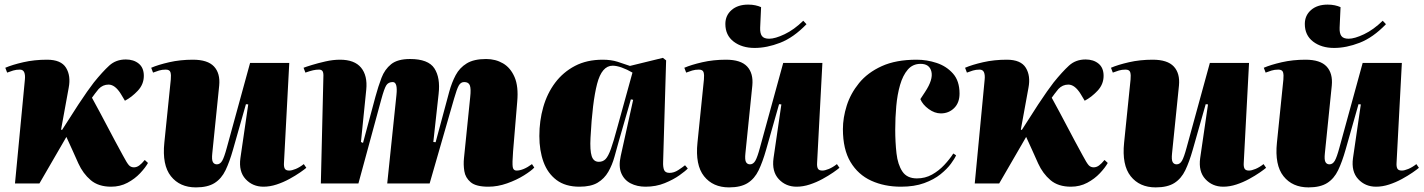

<svg xmlns="http://www.w3.org/2000/svg" viewBox="-20 -796 6176 833"><path d="M245 -234 249 -232Q263 -253 281.5 -282.5Q300 -312 320 -342.5Q340 -373 358 -398.5Q376 -424 387 -438Q425 -485 454 -511.5Q483 -538 526 -538Q560 -538 582 -520Q604 -502 604 -467Q604 -430 577.5 -402Q551 -374 522 -359L504 -389Q479 -429 451 -429Q426 -429 408 -410Q401 -402 392.5 -390.5Q384 -379 379 -372Q413 -310 446 -247Q479 -184 513 -122Q531 -88 539.5 -79Q548 -70 561 -70Q573 -70 584 -78Q595 -86 608 -102L622 -89Q611 -69 588 -44.5Q565 -20 533 -3Q501 14 462 14Q407 14 373.5 -14.5Q340 -43 320 -87Q307 -116 294 -145Q281 -174 268 -202Q239 -152 209.5 -101Q180 -50 151 0H45L88 -451Q90 -471 85 -482.5Q80 -494 66 -494Q50 -494 37 -490Q24 -486 11 -481L3 -502Q33 -515 81 -526Q129 -537 184 -537Q245 -537 266.5 -502Q288 -467 278 -415Z M636 -502Q666 -515 714 -526Q762 -537 817 -537Q881 -537 908.5 -507.5Q936 -478 931 -425L901 -131Q898 -103 903.5 -93Q909 -83 921 -83Q935 -83 944 -98.5Q953 -114 964 -155L1065 -523H1235L1212 -89Q1211 -73 1215.5 -64.5Q1220 -56 1235 -56Q1246 -56 1263 -63Q1280 -70 1298 -84L1309 -68Q1301 -61 1281.5 -47.5Q1262 -34 1235.5 -19.5Q1209 -5 1180 4.5Q1151 14 1123 14Q1076 14 1045.5 -19Q1015 -52 1023 -110L1057 -343L1047 -344L991 -147Q976 -94 958.5 -57.5Q941 -21 911 -2Q881 17 830 17Q760 17 721.5 -31.5Q683 -80 693 -177L721 -451Q723 -471 719.5 -482.5Q716 -494 699 -494Q683 -494 670 -490Q657 -486 644 -481Z M1700 -384Q1706 -440 1684 -440Q1665 -440 1656 -426Q1647 -412 1634 -364L1535 0H1372L1383 -462Q1384 -480 1379.5 -487Q1375 -494 1364 -494Q1351 -494 1338 -491Q1325 -488 1305 -481L1297 -502Q1307 -506 1333 -514Q1359 -522 1392 -529.5Q1425 -537 1455 -537Q1518 -537 1546.5 -502.5Q1575 -468 1569 -407L1546 -180L1555 -176L1609 -377Q1621 -421 1635 -458Q1649 -495 1677 -517.5Q1705 -540 1759 -540Q1838 -540 1864.5 -499.5Q1891 -459 1883 -389L1860 -180L1870 -179L1929 -398Q1940 -438 1957 -470Q1974 -502 2005 -521Q2036 -540 2089 -540Q2130 -540 2162.5 -521Q2195 -502 2212.5 -461.5Q2230 -421 2224 -355L2206 -139Q2202 -87 2204.5 -71.5Q2207 -56 2221 -56Q2250 -56 2288 -84L2298 -69Q2285 -55 2253 -35Q2221 -15 2180 -0.5Q2139 14 2099 14Q2045 14 2022 -5.5Q1999 -25 1994.5 -53.5Q1990 -82 1993 -110L2020 -375Q2024 -411 2018.5 -425.5Q2013 -440 1994 -440Q1979 -440 1970.5 -425Q1962 -410 1950 -368L1844 0H1660Z M2857 -94Q2856 -72 2861 -59Q2866 -46 2885 -46Q2904 -46 2922.5 -58Q2941 -70 2952 -79L2964 -65Q2955 -55 2928.5 -36Q2902 -17 2864 -1.5Q2826 14 2781 14Q2744 14 2716 -0.5Q2688 -15 2675.5 -44.5Q2663 -74 2673 -119L2727 -363L2717 -365L2666 -188Q2656 -152 2646 -116Q2636 -80 2619 -50.5Q2602 -21 2573 -3.5Q2544 14 2494 14Q2433 14 2394.5 -15Q2356 -44 2338 -93.5Q2320 -143 2320 -206Q2320 -272 2337 -331.5Q2354 -391 2388.5 -437Q2423 -483 2474.5 -510Q2526 -537 2595 -537Q2631 -537 2659.5 -528Q2688 -519 2713 -510L2856 -545L2870 -534ZM2578 -94Q2596 -94 2607.5 -106Q2619 -118 2630.5 -150Q2642 -182 2658 -242L2724 -481Q2700 -495 2677.5 -503Q2655 -511 2638 -511Q2591 -511 2570.5 -432Q2550 -353 2542 -199Q2539 -144 2547 -119Q2555 -94 2578 -94Z M2949 -502Q2979 -515 3027 -526Q3075 -537 3130 -537Q3194 -537 3221.5 -507.5Q3249 -478 3244 -425L3214 -131Q3211 -103 3216.5 -93Q3222 -83 3234 -83Q3248 -83 3257 -98.5Q3266 -114 3277 -155L3378 -523H3548L3525 -89Q3524 -73 3528.5 -64.5Q3533 -56 3548 -56Q3559 -56 3576 -63Q3593 -70 3611 -84L3622 -68Q3614 -61 3594.5 -47.5Q3575 -34 3548.5 -19.5Q3522 -5 3493 4.5Q3464 14 3436 14Q3389 14 3358.5 -19Q3328 -52 3336 -110L3370 -343L3360 -344L3304 -147Q3289 -94 3271.5 -57.5Q3254 -21 3224 -2Q3194 17 3143 17Q3073 17 3034.5 -31.5Q2996 -80 3006 -177L3034 -451Q3036 -471 3032.5 -482.5Q3029 -494 3012 -494Q2996 -494 2983 -490Q2970 -486 2957 -481ZM3254 -588Q3199 -588 3163 -615.5Q3127 -643 3127 -692Q3127 -729 3154 -752.5Q3181 -776 3226 -776Q3243 -776 3257 -773Q3271 -770 3282 -765L3278 -676Q3277 -652 3285.5 -640Q3294 -628 3317 -628Q3343 -628 3384 -647.5Q3425 -667 3465 -706L3479 -691Q3423 -633 3365 -610.5Q3307 -588 3254 -588Z M3957 -537Q4001 -537 4043.5 -523Q4086 -509 4114.5 -477Q4143 -445 4143 -390Q4143 -350 4119.5 -327Q4096 -304 4062 -304Q4035 -304 4009 -323Q3983 -342 3973 -366L3994 -398Q4029 -451 4021 -485Q4013 -519 3974 -519Q3940 -519 3918.5 -494Q3897 -469 3885 -427.5Q3873 -386 3868.5 -335.5Q3864 -285 3864 -234Q3864 -179 3869.5 -130.5Q3875 -82 3895 -52Q3915 -22 3958 -22Q3994 -22 4023.5 -38.5Q4053 -55 4076.5 -80Q4100 -105 4116 -130L4128 -122Q4122 -108 4105.5 -85.5Q4089 -63 4060.5 -40Q4032 -17 3989.5 -1.5Q3947 14 3889 14Q3817 14 3760 -12Q3703 -38 3670 -93Q3637 -148 3637 -236Q3637 -285 3653.5 -337.5Q3670 -390 3707 -435.5Q3744 -481 3805.5 -509Q3867 -537 3957 -537Z M4409 -234 4413 -232Q4427 -253 4445.5 -282.5Q4464 -312 4484 -342.5Q4504 -373 4522 -398.5Q4540 -424 4551 -438Q4589 -485 4618 -511.5Q4647 -538 4690 -538Q4724 -538 4746 -520Q4768 -502 4768 -467Q4768 -430 4741.5 -402Q4715 -374 4686 -359L4668 -389Q4643 -429 4615 -429Q4590 -429 4572 -410Q4565 -402 4556.5 -390.5Q4548 -379 4543 -372Q4577 -310 4610 -247Q4643 -184 4677 -122Q4695 -88 4703.5 -79Q4712 -70 4725 -70Q4737 -70 4748 -78Q4759 -86 4772 -102L4786 -89Q4775 -69 4752 -44.5Q4729 -20 4697 -3Q4665 14 4626 14Q4571 14 4537.5 -14.5Q4504 -43 4484 -87Q4471 -116 4458 -145Q4445 -174 4432 -202Q4403 -152 4373.5 -101Q4344 -50 4315 0H4209L4252 -451Q4254 -471 4249 -482.5Q4244 -494 4230 -494Q4214 -494 4201 -490Q4188 -486 4175 -481L4167 -502Q4197 -515 4245 -526Q4293 -537 4348 -537Q4409 -537 4430.5 -502Q4452 -467 4442 -415Z M4800 -502Q4830 -515 4878 -526Q4926 -537 4981 -537Q5045 -537 5072.5 -507.5Q5100 -478 5095 -425L5065 -131Q5062 -103 5067.5 -93Q5073 -83 5085 -83Q5099 -83 5108 -98.5Q5117 -114 5128 -155L5229 -523H5399L5376 -89Q5375 -73 5379.5 -64.5Q5384 -56 5399 -56Q5410 -56 5427 -63Q5444 -70 5462 -84L5473 -68Q5465 -61 5445.5 -47.5Q5426 -34 5399.5 -19.5Q5373 -5 5344 4.5Q5315 14 5287 14Q5240 14 5209.5 -19Q5179 -52 5187 -110L5221 -343L5211 -344L5155 -147Q5140 -94 5122.5 -57.5Q5105 -21 5075 -2Q5045 17 4994 17Q4924 17 4885.5 -31.5Q4847 -80 4857 -177L4885 -451Q4887 -471 4883.5 -482.5Q4880 -494 4863 -494Q4847 -494 4834 -490Q4821 -486 4808 -481Z M5463 -502Q5493 -515 5541 -526Q5589 -537 5644 -537Q5708 -537 5735.5 -507.5Q5763 -478 5758 -425L5728 -131Q5725 -103 5730.5 -93Q5736 -83 5748 -83Q5762 -83 5771 -98.5Q5780 -114 5791 -155L5892 -523H6062L6039 -89Q6038 -73 6042.5 -64.5Q6047 -56 6062 -56Q6073 -56 6090 -63Q6107 -70 6125 -84L6136 -68Q6128 -61 6108.5 -47.5Q6089 -34 6062.5 -19.5Q6036 -5 6007 4.5Q5978 14 5950 14Q5903 14 5872.5 -19Q5842 -52 5850 -110L5884 -343L5874 -344L5818 -147Q5803 -94 5785.5 -57.5Q5768 -21 5738 -2Q5708 17 5657 17Q5587 17 5548.5 -31.5Q5510 -80 5520 -177L5548 -451Q5550 -471 5546.5 -482.5Q5543 -494 5526 -494Q5510 -494 5497 -490Q5484 -486 5471 -481ZM5768 -588Q5713 -588 5677 -615.5Q5641 -643 5641 -692Q5641 -729 5668 -752.5Q5695 -776 5740 -776Q5757 -776 5771 -773Q5785 -770 5796 -765L5792 -676Q5791 -652 5799.5 -640Q5808 -628 5831 -628Q5857 -628 5898 -647.5Q5939 -667 5979 -706L5993 -691Q5937 -633 5879 -610.5Q5821 -588 5768 -588Z"/></svg>

Font: Literata 72pt Black
Style: Italic
Weight: 900
Italic angle: -2°
Designer: Latin by Veronika Burian and Jose Scaglione. Greek by Irene Vlachou. Cyrillic by Vera Evstafieva
Foundry: TypeTogether
Version: Version 3.002